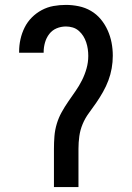

<svg xmlns="http://www.w3.org/2000/svg" viewBox="-20 -763 540 783"><path d="M300 0H200V-156Q200 -182 202 -207.5Q204 -233 211.5 -258Q219 -283 231.5 -305.5Q244 -328 258.5 -349Q273 -370 288 -391.5Q303 -413 314.5 -436Q326 -459 333 -484Q340 -509 340 -535Q340 -549 338 -563Q336 -577 331.5 -590.5Q327 -604 319.5 -616Q312 -628 301 -637.5Q290 -647 276.5 -651Q263 -655 249 -655Q229 -655 211 -647.5Q193 -640 181 -624.5Q169 -609 163.5 -589.5Q158 -570 158 -551V-548H58V-553Q58 -578 63.5 -603Q69 -628 80.5 -651Q92 -674 110 -692Q128 -710 150.5 -722Q173 -734 198 -738.5Q223 -743 249 -743Q275 -743 301.5 -737.5Q328 -732 351 -718.5Q374 -705 391 -684.5Q408 -664 419 -639.5Q430 -615 435 -589Q440 -563 440 -536Q440 -510 435.5 -484.5Q431 -459 422 -435Q413 -411 400 -388Q387 -365 372.5 -344Q358 -323 342.5 -302Q327 -281 317 -257Q307 -233 303.5 -207.5Q300 -182 300 -156Z"/></svg>

Font: Iosevka Semibold
Style: Regular
Weight: 600
Monospace: yes
Designer: Belleve Invis
Foundry: Belleve Invis
Version: Version 33.2.3; ttfautohint (v1.8.4)